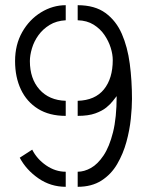

<svg xmlns="http://www.w3.org/2000/svg" viewBox="-20 -720 566 739"><path d="M279 -1V-59Q304 -59 330 -73.5Q356 -88 378.5 -121.5Q401 -155 415 -211Q429 -267 429 -350Q424 -344 414.5 -331.5Q405 -319 389 -306Q373 -293 346.5 -283.5Q320 -274 279 -274V-332Q346 -334 380 -376Q414 -418 414 -489Q414 -511 406 -536.5Q398 -562 382 -585.5Q366 -609 340.5 -625Q315 -641 279 -642V-700Q345 -700 386 -670Q427 -640 449 -589.5Q471 -539 479.5 -474.5Q488 -410 488 -339Q488 -307 483.5 -263Q479 -219 466.5 -173.5Q454 -128 431 -88.5Q408 -49 370.5 -25Q333 -1 279 -1ZM233 -1Q175 -1 128 -33.5Q81 -66 56 -113L104 -144Q122 -108 157.5 -83.5Q193 -59 233 -59ZM233 -274Q170 -274 126.5 -301Q83 -328 60.5 -375.5Q38 -423 38 -485Q38 -548 65.5 -596.5Q93 -645 138 -672.5Q183 -700 233 -700V-642Q197 -640 171 -624Q145 -608 128 -584.5Q111 -561 103 -534Q95 -507 95 -485Q95 -417 132 -375.5Q169 -334 233 -332Z"/></svg>

Font: Stick No Bills ExtraLight Light
Style: Regular
Weight: 300
Version: Version 2.000